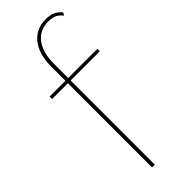

<svg xmlns="http://www.w3.org/2000/svg" viewBox="-245 -760 784 784"><g transform="rotate(-45 147.0 -367.5)"><path d="M224 -735Q250 -735 266.5 -726.5Q283 -718 294 -704L287 -692Q275 -708 260.5 -714.5Q246 -721 224 -721Q175 -721 147 -684.5Q119 -648 119 -583V-500V-491V0H103V-583Q103 -630 117.5 -664Q132 -698 159 -716.5Q186 -735 224 -735ZM287 -500V-486H12V-500Z"/></g></svg>

Font: Kantumruy Pro Thin
Style: Regular
Weight: 250
Version: Version 1.002